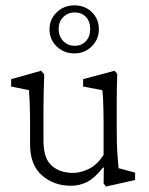

<svg xmlns="http://www.w3.org/2000/svg" viewBox="-20 -684 553 714"><path d="M420.9 -58.6 482.4 -42V-14.6L374 9.8L365.2 -2L366.2 -60.5L363.3 -61.5Q334 -23.4 305.7 -8.3Q277.3 6.8 243.2 6.8Q180.7 6.8 136.2 -31.7Q91.8 -70.3 91.8 -147.5V-233.4Q91.8 -264.6 90.8 -293.5Q89.8 -322.3 87.9 -348.6L21.5 -362.3V-389.6L132.8 -420.9L144.5 -407.2Q143.6 -376 142.6 -345.2Q141.6 -314.5 141.6 -279.3V-161.1Q141.6 -94.7 172.4 -67.9Q203.1 -41 251 -41Q280.3 -41 311 -56.2Q341.8 -71.3 365.2 -108.4V-228.5Q365.2 -250 364.7 -272.5Q364.3 -294.9 363.3 -315.4Q362.3 -335.9 360.4 -348.6L289.1 -362.3V-389.6L406.2 -420.9L416 -409.2Q415 -377.9 414.6 -356.9Q414.1 -335.9 414.1 -317.4Q414.1 -298.8 414.1 -274.4V-209Q414.1 -140.6 417 -106.4Q419.9 -72.3 420.9 -58.6ZM256.8 -485.4Q217.8 -485.4 190.9 -511.2Q164.1 -537.1 164.1 -575.2Q164.1 -612.3 190.9 -638.2Q217.8 -664.1 256.8 -664.1Q295.9 -664.1 321.8 -638.7Q347.7 -613.3 347.7 -575.2Q347.7 -538.1 321.3 -511.7Q294.9 -485.4 256.8 -485.4ZM257.8 -513.7Q283.2 -513.7 299.3 -530.8Q315.4 -547.9 315.4 -576.2Q315.4 -604.5 299.3 -621.1Q283.2 -637.7 257.8 -637.7Q232.4 -637.7 215.3 -620.6Q198.2 -603.5 198.2 -576.2Q198.2 -548.8 215.3 -531.2Q232.4 -513.7 257.8 -513.7Z"/></svg>

Font: Crimson Pro ExtraLight
Style: Regular
Weight: 250
Designer: Jacques Le Bailly
Foundry: Baron von Fonthausen
Version: Version 1.003